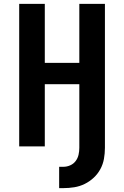

<svg xmlns="http://www.w3.org/2000/svg" viewBox="-20 -755 640 990"><path d="M307 215H285V105H307Q325 105 342 97.5Q359 90 370 75.5Q381 61 385 43Q389 25 389 7V-321H211V0H79V-735H211V-431H389V-735H521V7Q521 36 516 64Q511 92 497.5 117Q484 142 463 161.5Q442 181 416.5 193.5Q391 206 363 210.5Q335 215 307 215Z"/></svg>

Font: Iosevka Extrabold Extended
Style: Regular
Weight: 800
Width: 7
Monospace: yes
Designer: Belleve Invis
Foundry: Belleve Invis
Version: Version 32.5.0; ttfautohint (v1.8.4)